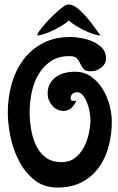

<svg xmlns="http://www.w3.org/2000/svg" viewBox="-20 -846 529 862"><path d="M297 -680Q318 -680 345.5 -675Q373 -670 397.5 -659Q422 -648 439 -630Q456 -612 456 -585Q456 -559 434.5 -542.5Q413 -526 389 -526Q364 -526 355 -536.5Q346 -547 340.5 -560Q335 -573 325.5 -583.5Q316 -594 291 -594Q241 -594 207 -570.5Q173 -547 152 -510.5Q131 -474 122 -429.5Q113 -385 113 -344Q113 -309 119 -269.5Q125 -230 140.5 -196Q156 -162 184 -140Q212 -118 257 -118Q292 -118 316.5 -137Q341 -156 356.5 -185Q372 -214 379 -247.5Q386 -281 386 -310Q386 -322 382.5 -343Q379 -364 371.5 -383.5Q364 -403 352.5 -417.5Q341 -432 325 -432Q314 -432 305.5 -424.5Q297 -417 297 -406Q297 -395 306 -393.5Q315 -392 323 -394Q315 -375 300.5 -361.5Q286 -348 265 -348Q250 -348 237 -354.5Q224 -361 214.5 -372Q205 -383 199.5 -396.5Q194 -410 194 -425Q194 -452 204.5 -470.5Q215 -489 232 -501Q249 -513 271 -518.5Q293 -524 317 -524Q358 -524 389 -502Q420 -480 440.5 -447Q461 -414 471.5 -374.5Q482 -335 482 -300Q482 -243 468 -189.5Q454 -136 424 -94.5Q394 -53 348 -28.5Q302 -4 238 -4Q177 -4 134.5 -38Q92 -72 65.5 -123Q39 -174 27 -232.5Q15 -291 15 -341Q15 -407 32 -468Q49 -529 83.5 -576Q118 -623 171 -651.5Q224 -680 297 -680ZM147 -687Q147 -695 164.5 -717.5Q182 -740 205.5 -764Q229 -788 252 -807Q275 -826 287 -826Q306 -826 327 -809.5Q348 -793 367.5 -770.5Q387 -748 403.5 -724.5Q420 -701 431 -687H430Q417 -687 396.5 -694Q376 -701 355 -711.5Q334 -722 316 -733.5Q298 -745 289 -754Q280 -745 261.5 -733.5Q243 -722 222 -711.5Q201 -701 181 -694Q161 -687 148 -687Z"/></svg>

Font: Gloria
Style: Regular
Weight: 400
Designer: Peter Wiegel
Foundry: Peter Wiegel
Version: Version 1.000